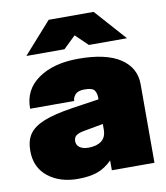

<svg xmlns="http://www.w3.org/2000/svg" viewBox="-83 -801 763 883"><g transform="rotate(-10 298.5 -360.0)"><path d="M370 -46Q338 -14 301 -1Q264 12 210 12Q126 12 71 -31.5Q16 -75 16 -153Q16 -201 37 -231Q58 -261 106 -280.5Q154 -300 239 -313L366 -332V-341Q366 -361 356.5 -374.5Q347 -388 310 -388Q279 -388 266.5 -373Q254 -358 255 -344H49Q48 -432 119 -482Q190 -532 307 -532Q436 -532 502.5 -488Q569 -444 569 -367V0H370ZM283 -121Q321 -121 343.5 -138Q366 -155 366 -192V-217L284 -202Q252 -197 239.5 -188Q227 -179 227 -161Q227 -142 242 -131.5Q257 -121 283 -121ZM544 -586H366L309 -641L252 -586H74L204 -732H414Z"/></g></svg>

Font: Aspekta 1000
Style: Regular
Weight: 1000
Designer: Ivo Dolenc
Version: Version 2.000